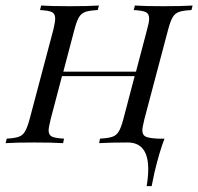

<svg xmlns="http://www.w3.org/2000/svg" viewBox="-45 -510 706 684"><path d="M641.1 -490.3 637.1 -474.2Q607.3 -472.6 593.1 -467.7Q579 -462.9 570.6 -449.2Q562.1 -435.5 554 -404.8L469.4 -85.5Q462.1 -54.8 462.1 -46Q462.1 -29 473.8 -23.4Q485.5 -17.7 516.9 -16.1H541.1Q523.4 29 505.6 103.2Q501.6 121 495.2 153.2H477.4Q483.1 120.2 483.1 92.7Q483.1 -2.4 409.7 -2.4Q346 -2.4 308.1 0L311.3 -16.1Q340.3 -17.7 354.8 -22.6Q369.4 -27.4 377.8 -41.1Q386.3 -54.8 394.4 -85.5L434.7 -238.7H175.8L135.5 -85.5Q128.2 -54.8 128.2 -46Q128.2 -29 139.9 -23.4Q151.6 -17.7 183.1 -16.1L179.8 0Q142.7 -2.4 77.4 -2.4Q10.5 -2.4 -25 0L-21 -16.1Q7.3 -17.7 21.4 -22.6Q35.5 -27.4 44 -41.5Q52.4 -55.6 60.5 -85.5L145.2 -404.8Q151.6 -432.3 151.6 -443.5Q151.6 -461.3 139.9 -466.9Q128.2 -472.6 97.6 -474.2L101.6 -490.3Q134.7 -487.9 204 -487.9Q268.5 -487.9 307.3 -490.3L303.2 -474.2Q273.4 -472.6 259.3 -467.7Q245.2 -462.9 236.7 -449.2Q228.2 -435.5 220.2 -404.8L180.6 -254.8H439.5L479 -404.8Q486.3 -430.6 486.3 -443.5Q486.3 -461.3 474.2 -466.9Q462.1 -472.6 431.5 -474.2L435.5 -490.3Q471.8 -487.9 537.1 -487.9Q605.6 -487.9 641.1 -490.3Z"/></svg>

Font: Playfair Display SC
Style: Italic
Weight: 400
Italic angle: -14°
Designer: Claus Eggers Sørensen
Foundry: Claus Eggers Sørensen
Version: Version 1.202; ttfautohint (v1.6)